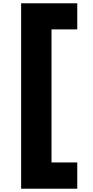

<svg xmlns="http://www.w3.org/2000/svg" viewBox="-20 -924 562 1163"><path d="M108 -904H448V-746H292V60H448V219H108Z"/></svg>

Font: Parkinsans ExtraBold
Style: Regular
Weight: 800
Designer: Red Stone, Indian Type Foundry
Foundry: Indian Type Foundry
Version: Version 1.000